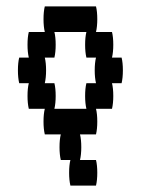

<svg xmlns="http://www.w3.org/2000/svg" viewBox="-20 -420 440 600"><path d="M360 -160H330Q334 -144 334 -120Q334 -97 330 -80H280Q284 -64 284 -40Q284 -17 280 0H120Q116 -17 116 -40Q116 -64 120 -80H70Q66 -97 66 -120Q66 -144 70 -160H40Q36 -177 36 -200Q36 -224 40 -240H70Q66 -257 66 -280Q66 -304 70 -320H120Q116 -337 116 -360Q116 -384 120 -400H280Q284 -384 284 -360Q284 -337 280 -320H330Q334 -304 334 -280Q334 -257 330 -240H360Q364 -224 364 -200Q364 -177 360 -160ZM280 -160Q276 -177 276 -200Q276 -224 280 -240H250Q246 -257 246 -280Q246 -304 250 -320H150Q154 -304 154 -280Q154 -257 150 -240H120Q124 -224 124 -200Q124 -177 120 -160H150Q154 -144 154 -120Q154 -97 150 -80H250Q246 -97 246 -120Q246 -144 250 -160ZM284 120Q284 143 280 160H200Q196 143 196 120Q196 96 200 80H170Q166 63 166 40Q166 16 170 0H230Q234 16 234 40Q234 63 230 80H280Q284 96 284 120Z"/></svg>

Font: VT323
Style: Regular
Weight: 400
Monospace: yes
Designer: Peter Hull
Version: Version 2.000